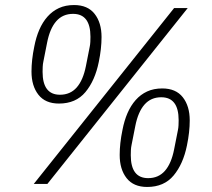

<svg xmlns="http://www.w3.org/2000/svg" viewBox="-20 -730 842 762"><path d="M114 0 671 -698H725L168 0ZM218 -354Q259 -354 284.5 -383Q310 -412 321 -468L336 -544Q338 -553 338.5 -564Q339 -575 339 -584Q339 -675 270 -675Q229 -675 203.5 -646Q178 -617 167 -561L152 -485Q150 -476 149.5 -465Q149 -454 149 -445Q149 -354 218 -354ZM214 -319Q160 -319 132.5 -354Q105 -389 105 -446Q105 -492 116 -545Q123 -582 136 -612Q149 -642 168.5 -664Q188 -686 214 -698Q240 -710 274 -710Q328 -710 355.5 -675Q383 -640 383 -583Q383 -537 372 -484Q357 -410 319 -364.5Q281 -319 214 -319ZM568 -23Q609 -23 634.5 -52Q660 -81 671 -137L686 -213Q688 -222 688.5 -233Q689 -244 689 -253Q689 -344 620 -344Q579 -344 553.5 -315Q528 -286 517 -230L502 -154Q500 -145 499.5 -134Q499 -123 499 -114Q499 -23 568 -23ZM564 12Q510 12 482.5 -23Q455 -58 455 -115Q455 -161 466 -214Q473 -251 486 -281Q499 -311 518.5 -333Q538 -355 564 -367Q590 -379 624 -379Q678 -379 705.5 -344Q733 -309 733 -252Q733 -206 722 -153Q707 -79 669 -33.5Q631 12 564 12Z"/></svg>

Font: IBM Plex Sans Condensed Light
Style: Italic
Weight: 300
Width: 3
Italic angle: -11°
Designer: Mike Abbink, Paul van der Laan, Pieter van Rosmalen
Foundry: Bold Monday
Version: Version 1.3